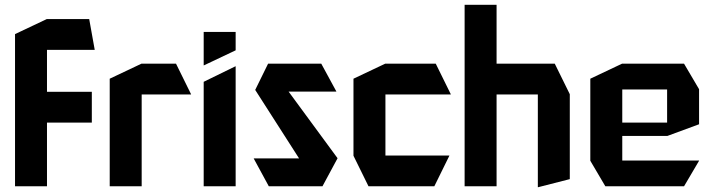

<svg xmlns="http://www.w3.org/2000/svg" viewBox="-20 -781 2991 805"><path d="M177 -267 44 -396H365V-267ZM43 0V-396H44L177 -267V0ZM43 -396V-638L176 -701H177V-396ZM177 -572V-701H354L377 -573V-572Z M440 0V-451L573 -514H574V0ZM574 -385V-514H718L781 -386V-385Z M834 0V-438L967 -503H968V0ZM834 -507V-647H968V-570L835 -507Z M1118 -397 1104 -514H1327L1390 -398V-397ZM1255 -84 1050 -404 1104 -514 1395 -118V-117ZM1107 0 1044 -116V-117H1395L1332 0Z M1525 0 1462 -128V-129H1864V-128L1801 0ZM1462 -129V-451L1595 -514H1596V-129ZM1596 -385V-514H1807L1870 -386V-385Z M1928 0V-761H2062V0ZM2235 4V-385H2369V-30L2236 4ZM2062 -385V-514H2306L2369 -386V-385Z M2518 0 2455 -107V-108H2911V-107L2848 0ZM2455 -108V-451L2588 -514H2589V-108ZM2589 -211V-267H2777V-211ZM2589 -406V-514H2848L2911 -407V-406ZM2777 -211V-406H2911V-260L2778 -211Z"/></svg>

Font: Foldit SemiBold
Style: Regular
Weight: 600
Version: Version 1.003